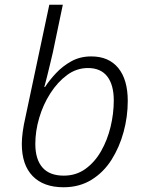

<svg xmlns="http://www.w3.org/2000/svg" viewBox="-20 -780 611 810"><path d="M248 10Q164 10 118 -37Q72 -84 72 -173Q72 -196 76 -225Q80 -254 87 -284L188 -760H245L203 -559Q198 -538 191.5 -510.5Q185 -483 178.5 -457Q172 -431 167 -413H170Q188 -441 216 -471Q244 -501 281 -521.5Q318 -542 365 -542Q439 -542 479 -493Q519 -444 519 -354Q519 -288 501.5 -223.5Q484 -159 450.5 -106Q417 -53 366 -21.5Q315 10 248 10ZM249 -39Q301 -39 340.5 -67.5Q380 -96 406.5 -142.5Q433 -189 446.5 -245Q460 -301 460 -356Q460 -422 432.5 -457.5Q405 -493 351 -493Q303 -493 263 -463.5Q223 -434 192.5 -386.5Q162 -339 145.5 -283Q129 -227 129 -173Q129 -108 159 -73.5Q189 -39 249 -39Z"/></svg>

Font: Noto Sans Light
Style: Italic
Weight: 300
Italic angle: -12°
Designer: Monotype Design Team
Foundry: Monotype Imaging Inc.
Version: Version 2.013; ttfautohint (v1.8.4.7-5d5b)